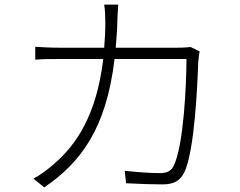

<svg xmlns="http://www.w3.org/2000/svg" viewBox="-20 -797 1040 833"><path d="M846 -574 807 -593C794 -592 778 -590 750 -590H482C485 -625 488 -662 489 -701C490 -725 491 -755 493 -777H432C436 -754 437 -723 437 -700C437 -661 435 -625 432 -590H238C199 -590 164 -592 133 -594V-538C165 -541 196 -541 239 -541H428C399 -299 312 -168 210 -82C186 -61 151 -35 125 -22L172 16C330 -92 441 -238 477 -541H789C789 -435 777 -162 733 -77C722 -53 701 -46 674 -46C630 -46 577 -50 521 -56L527 -2C581 1 638 3 684 3C732 3 759 -10 779 -48C825 -141 837 -438 840 -527C841 -541 843 -556 846 -574Z"/></svg>

Font: Noto Sans KR Light
Style: Regular
Weight: 300
Designer: Ryoko NISHIZUKA 西塚涼子 (kana, bopomofo & ideographs); Paul D. Hunt (Latin, Greek & Cyrillic); Sandoll Communications 산돌커뮤니
Foundry: Adobe
Version: Version 2.004;hotconv 1.0.118;makeotfexe 2.5.65603